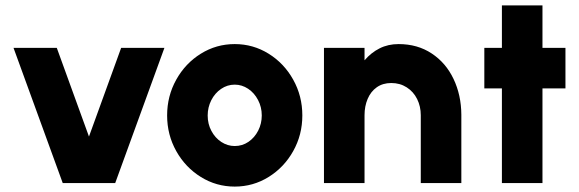

<svg xmlns="http://www.w3.org/2000/svg" viewBox="-20 -677 2141 710"><path d="M212 0 30 -500H190L309 -172L428 -500H588L406 0Z M848 13Q780 13 722.8 -22.5Q665.5 -58 631.8 -118.2Q598 -178.5 598 -250Q598 -322 631.8 -382.5Q665.5 -443 722.8 -478.5Q780 -514 848 -514Q916 -514 973.2 -478.5Q1030.5 -443 1064.2 -382.5Q1098 -322 1098 -250Q1098 -178.5 1064.2 -118.2Q1030.5 -58 973.2 -22.5Q916 13 848 13ZM848 -137Q876 -137 898.8 -152.5Q921.5 -168 934.8 -194Q948 -220 948 -250Q948 -281 934.2 -307.2Q920.5 -333.5 897.5 -348.8Q874.5 -364 848 -364Q820.5 -364 797.5 -348.2Q774.5 -332.5 761.2 -306.2Q748 -280 748 -250Q748 -218.5 761.8 -192.8Q775.5 -167 798.5 -152Q821.5 -137 848 -137Z M1686 0H1536V-251Q1536 -283.5 1522.5 -310.8Q1509 -338 1484 -354Q1459 -370 1427 -370Q1395.5 -370 1373.2 -354.2Q1351 -338.5 1339.5 -311.2Q1328 -284 1328 -251V0H1178V-500H1328V-454Q1352.5 -482.5 1383.8 -498.2Q1415 -514 1454 -514Q1524 -514 1576.5 -479.2Q1629 -444.5 1657.2 -385Q1685.5 -325.5 1686 -253Z M1986 -350V0H1836V-350H1771V-500H1836V-657H1986V-500H2071V-350Z"/></svg>

Font: Urbanist
Style: Regular
Weight: 400
Designer: Corey Hu
Foundry: Corey Hu
Version: Version 1.2; befe77262ef67d88f1d94aa3d2e49ef1327b4483